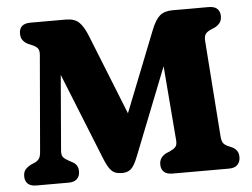

<svg xmlns="http://www.w3.org/2000/svg" viewBox="-50 -763 1082 826"><g transform="rotate(-5 490.5 -350.0)"><path d="M535.1 -172 451.1 -166.8 631.2 -621.8Q648.3 -665.5 668.2 -682.8Q688.1 -700 725 -700H879.2Q904.5 -700 916.5 -688.4Q928.6 -676.8 928.6 -656.8Q928.6 -639.2 920.4 -628.2Q912.2 -617.2 898.8 -610.4L880.8 -602.6Q865.9 -596.4 858 -586.8Q850.2 -577.1 852 -553.8L882.2 -140.9Q883.8 -120.9 890.1 -112.1Q896.5 -103.4 910 -97.4L928 -89.6Q940.6 -83.6 948 -73Q955.4 -62.4 955.4 -45.6Q955.4 -25.2 943.3 -12.6Q931.3 0 906 0H662.6Q637.4 0 625.3 -11.6Q613.2 -23.2 613.2 -43.2Q613.2 -59.2 620.6 -70.4Q628 -81.6 643.4 -89.6L661.4 -97.4Q675.9 -103.8 683.9 -112.5Q691.9 -121.2 690.4 -140.8L652.8 -607.2L721.7 -608.2L516.9 -90.2Q500.4 -47.4 485.5 -34.3Q470.6 -21.2 447.6 -21.2Q431.1 -21.2 418.1 -25.7Q405.2 -30.1 393.7 -45.6Q382.2 -61.1 369.1 -94.2L169.1 -592.4L231.6 -600.2L193.4 -141.6Q191.4 -119.8 199.6 -110.8Q207.9 -101.9 222.6 -94.2L240.6 -84.4Q250.4 -78.8 256.4 -69.2Q262.4 -59.6 262.4 -44.8Q262.4 -24 250.3 -12Q238.3 0 213 0H75Q49.8 0 37.7 -11.6Q25.6 -23.2 25.6 -43.2Q25.6 -62.8 35 -73.2Q44.4 -83.6 59.8 -91.6L73.8 -97.4Q86.8 -103 94 -112.2Q101.2 -121.5 102.8 -141.6L138.3 -559.2Q139.8 -578.3 132 -587.5Q124.1 -596.6 109.3 -602.6L91.3 -610.4Q77.5 -617.2 69.3 -628.2Q61.1 -639.2 61.1 -656.8Q61.1 -700 110.5 -700H262.3Q300 -700 319.5 -681.4Q339.1 -662.7 355.3 -622Z"/></g></svg>

Font: Fraunces SuperSoft Wonky
Style: Regular
Weight: 900
Version: Version 1.000;[b76b70a41]